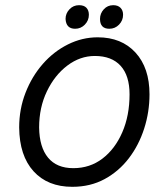

<svg xmlns="http://www.w3.org/2000/svg" viewBox="-20 -711 632 741"><path d="M233 -638Q233 -659 248 -675Q263 -691 285 -691Q304 -691 313.5 -681Q323 -671 323 -654Q323 -632 307.5 -616Q292 -600 270 -600Q235 -600 233 -638ZM366 -638Q366 -659 380.5 -675Q395 -691 417 -691Q435 -691 445 -681Q455 -671 455 -654Q455 -632 439.5 -616Q424 -600 402 -600Q366 -600 366 -638ZM54 -219Q54 -290 78.5 -353Q103 -416 145 -464Q187 -512 242 -539.5Q297 -567 357 -567Q449 -567 503 -508Q557 -449 557 -347Q557 -279 536.5 -215Q516 -151 477.5 -100.5Q439 -50 384 -20Q329 10 259 10Q164 10 109.5 -50Q55 -110 54 -219ZM131 -219Q132 -143 165.5 -102.5Q199 -62 263 -62Q327 -62 375.5 -99Q424 -136 452 -200.5Q480 -265 480 -347Q480 -419 445.5 -457Q411 -495 346 -495Q289 -495 240 -458Q191 -421 161 -358.5Q131 -296 131 -219Z"/></svg>

Font: Zain
Style: Italic
Weight: 400
Italic angle: -10°
Designer: Zain,Boutros
Foundry: Mobile Telecommunications Company (Zain), 2024
Version: Version 1.51; ttfautohint (v1.8.4)